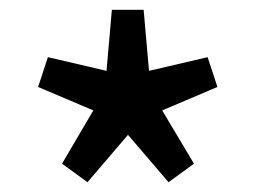

<svg xmlns="http://www.w3.org/2000/svg" viewBox="-20 -821 524 393"><path d="M159 -448 242 -545 325 -448 377 -486 312 -595 425 -643 405 -704 285 -676 274 -801H209L198 -676L78 -704L58 -643L171 -595L107 -486Z"/></svg>

Font: Noto Sans JP Medium
Style: Regular
Weight: 500
Designer: Ryoko NISHIZUKA  (kana, bopomofo & ideographs); Paul D. Hunt (Latin, Greek & Cyrillic); Sandoll Communications , Soo-you
Foundry: Adobe
Version: Version 2.002;hotconv 1.0.116;makeotfexe 2.5.65601